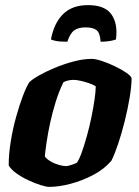

<svg xmlns="http://www.w3.org/2000/svg" viewBox="-20 -730 544 750"><path d="M172 0Q161 0 138.5 -7Q116 -14 90.5 -26Q65 -38 44 -53Q23 -68 14 -84Q14 -128 22 -177.5Q30 -227 43 -273.5Q56 -320 69.5 -355.5Q83 -391 94 -408Q104 -419 131 -434.5Q158 -450 194 -465Q230 -480 268 -490Q306 -500 338 -500Q353 -500 377.5 -492Q402 -484 428 -471.5Q454 -459 472.5 -446.5Q491 -434 494 -425Q494 -394 486.5 -349Q479 -304 467 -256Q455 -208 441 -166.5Q427 -125 415 -102Q387 -69 344 -46.5Q301 -24 255.5 -12Q210 0 172 0ZM239 -81Q242 -81 249.5 -83Q257 -85 265.5 -88Q274 -91 280 -94Q290 -108 300 -136.5Q310 -165 320 -201Q330 -237 337.5 -274Q345 -311 349.5 -342.5Q354 -374 354 -393Q343 -400 326.5 -405.5Q310 -411 294 -414.5Q278 -418 268 -418Q258 -418 248 -416Q238 -414 228 -409Q211 -375 198 -333.5Q185 -292 176 -250.5Q167 -209 162 -174.5Q157 -140 155 -119Q162 -109 177 -100Q192 -91 209.5 -86Q227 -81 239 -81ZM243 -567Q214 -567 199 -570Q184 -573 179 -576Q191 -640 226.5 -675Q262 -710 324 -710Q390 -710 415.5 -673.5Q441 -637 433 -576Q427 -573 410 -570Q393 -567 373 -567Q371 -601 357.5 -612Q344 -623 314 -623Q286 -623 270 -611.5Q254 -600 243 -567Z"/></svg>

Font: Texturina Medium 12pt Black
Style: Italic
Weight: 900
Italic angle: -11°
Version: Version 1.002